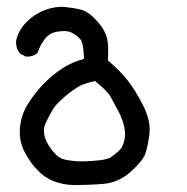

<svg xmlns="http://www.w3.org/2000/svg" viewBox="-20 -241 540 553"><path d="M191.4 292Q175.3 291.5 160.9 288.6Q146.5 285.6 133.3 280.3Q105.5 269 83.5 244.1Q76.2 236.3 70.1 227.8Q64 219.2 58.3 210Q52.7 200.7 48.3 191.4Q34.2 161.1 37.6 125Q39.1 113.3 41.7 102.1Q44.4 90.8 49.1 79.8Q53.7 68.8 60.1 59.1Q78.1 29.3 104.2 2Q130.4 -25.4 161.6 -45.4Q175.8 -54.2 190.9 -60.8Q206.1 -67.4 221.7 -71.3Q221.7 -83.5 220.7 -93.5Q219.7 -103.5 218.3 -110.4Q216.8 -117.2 215.1 -121.8Q213.4 -126.5 210.9 -128.4Q208 -131.8 204.6 -134.8Q201.2 -137.7 197.8 -140.1Q194.3 -142.6 190.9 -144.5Q187.5 -146.5 183.6 -148.4Q169.9 -153.8 145.5 -149.9Q122.6 -146.5 109.4 -128.9Q94.7 -109.9 89.4 -91.8L88.4 -88.9L85.9 -86.9Q80.1 -82 72.3 -79.8Q64.5 -77.6 56.2 -78.1H53.7L52.2 -79.1L39.6 -85.9L37.6 -86.9L36.6 -88.4Q25.4 -102.1 26.4 -121.6V-122.6V-123Q31.7 -150.9 54.7 -175.8Q77.6 -199.7 108.9 -211.9Q140.1 -223.6 168.5 -220.7Q177.2 -219.7 185.3 -218.5Q193.4 -217.3 200.4 -216.1Q207.5 -214.8 213.9 -212.9Q234.9 -208 260.7 -179Q286.6 -149.9 290 -121.1Q293 -97.2 290.5 -66.9Q324.7 -38.6 346.7 -10.7Q369.6 18.1 392.1 62.5Q415.5 108.9 410.2 147Q407.7 165 404.8 178.7Q401.9 192.4 398.4 202.1Q391.1 222.2 356.9 253.4Q322.3 284.7 277.8 288.6Q235.8 292 191.4 292ZM296.4 213.9Q325.7 193.4 331.1 182.6Q337.4 170.9 339.4 155.3Q341.8 140.1 336.9 120.1Q335.9 115.7 334.5 111.6Q333 107.4 331.5 103.3Q330.1 99.1 328.4 94.7Q326.7 90.3 324.5 85.9Q322.3 81.5 319.8 77.1Q308.1 54.7 297.4 36.1Q288.1 20 253.4 -7.8Q230 -2.4 213.9 4.4Q205.6 8.3 193.8 16.4Q182.1 24.4 168 36.1Q139.6 60.1 129.9 78.1Q124.5 87.4 119.9 96.4Q115.2 105.5 111.3 113.8Q105 127.4 106.9 142.1Q107.4 145.5 107.9 148.4Q108.4 151.4 109.4 154.5Q110.4 157.7 111.6 160.6Q112.8 163.6 114 166.5Q115.2 169.4 117.2 172.4Q121.1 180.2 126.7 187.7Q132.3 195.3 140.1 203.1Q146.5 210.4 155.8 214.8Q165 219.2 177.2 220.7Q203.6 224.6 225.6 223.6Q236.8 223.1 246.8 222.4Q256.8 221.7 265.6 220.7Q268.1 220.7 270.8 220.2Q273.4 219.7 276.1 219.2Q278.8 218.8 281.5 218Q284.2 217.3 286.6 216.8Q289.1 216.3 291.5 215.6Q293.9 214.8 296.4 213.9Z"/></svg>

Font: NaikaiFont
Style: Bold
Weight: 700
Version: Version 1.89